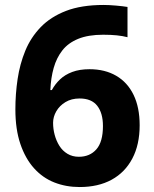

<svg xmlns="http://www.w3.org/2000/svg" viewBox="-20 -744 621 774"><path d="M42 -303Q42 -365 51 -425.5Q60 -486 82 -539.5Q104 -593 144 -634.5Q184 -676 246 -700Q308 -724 398 -724Q419 -724 447.5 -721.5Q476 -719 494 -716V-594Q475 -599 451 -601.5Q427 -604 396 -604Q336 -604 295.5 -587.5Q255 -571 231.5 -541Q208 -511 196.5 -470.5Q185 -430 183 -381H189Q202 -405 222 -424Q242 -443 271.5 -454Q301 -465 341 -465Q403 -465 448.5 -438.5Q494 -412 518.5 -361.5Q543 -311 543 -239Q543 -161 513.5 -105Q484 -49 430 -19.5Q376 10 301 10Q246 10 199 -8.5Q152 -27 117 -66Q82 -105 62 -164Q42 -223 42 -303ZM298 -112Q342 -112 368.5 -142Q395 -172 395 -236Q395 -288 372 -317.5Q349 -347 301 -347Q268 -347 244 -332.5Q220 -318 207 -295.5Q194 -273 194 -249Q194 -224 200.5 -200Q207 -176 219.5 -156Q232 -136 252 -124Q272 -112 298 -112Z"/></svg>

Font: Noto Sans Khmer
Style: Bold
Weight: 700
Version: Version 2.003